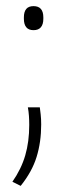

<svg xmlns="http://www.w3.org/2000/svg" viewBox="-20 -470 218 627"><path d="M110 -119.5Q111 -112 112.8 -96.8Q114.5 -81.5 114.5 -63.5Q114.5 -6 99.5 42.5Q84.5 91 47.5 137L20.5 123.5Q49.5 82 62.5 37.2Q75.5 -7.5 75.5 -62Q75.5 -77 74.5 -91.5Q73.5 -106 71 -119.5ZM89.5 -371.5Q73.5 -371.5 65.8 -381Q58 -390.5 58 -408.5V-413.5Q58 -431.5 65.8 -440.8Q73.5 -450 89.5 -450Q105.5 -450 113.5 -440.8Q121.5 -431.5 121.5 -413.5V-408.5Q121.5 -390.5 113.5 -381Q105.5 -371.5 89.5 -371.5Z"/></svg>

Font: Anek Gurmukhi Medium ExtraLight
Style: Regular
Weight: 250
Version: Version 1.003